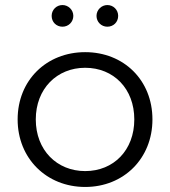

<svg xmlns="http://www.w3.org/2000/svg" viewBox="-20 -737 676 762"><path d="M318 5C471 5 585 -108 585 -263C585 -419 471 -530 318 -530C165 -530 50 -419 50 -263C50 -108 165 5 318 5ZM318 -468C431 -468 513 -385 513 -263C513 -141 431 -58 318 -58C206 -58 122 -141 122 -263C122 -385 206 -468 318 -468ZM185 -674C185 -649 204 -631 228 -631C252 -631 271 -650 271 -674C271 -698 251 -717 228 -717C204 -717 185 -698 185 -674ZM363 -674C363 -650 382 -631 406 -631C430 -631 449 -649 449 -674C449 -698 430 -717 406 -717C383 -717 363 -698 363 -674Z"/></svg>

Font: Malon Grotesk
Style: Regular
Weight: 400
Designer: Julieta Ulanovsky
Foundry: Julieta Ulanovsky
Version: Version 7.200